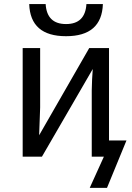

<svg xmlns="http://www.w3.org/2000/svg" viewBox="-20 -762 640 934"><path d="M175.3 -528.3V-239.3L170.4 -104L414.1 -528.3H510.3V-78.6H595.2L500.5 151.9H416.5L485.4 0H426.3V-322.3Q426.3 -339.8 428 -375.5Q429.7 -411.1 431.2 -426.3L184.1 0H90.3V-528.3ZM301.3 -585.9Q127.4 -585.9 122.1 -742.2H202.1Q208 -645 301.3 -645Q394.5 -645 400.4 -742.2H480.5Q475.1 -585.9 301.3 -585.9Z"/></svg>

Font: Courier New
Style: Regular
Weight: 400
Designer: Steve Matteson
Foundry: Ascender Corporation
Version: Version 2.00.3